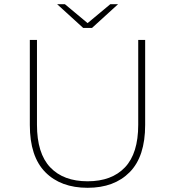

<svg xmlns="http://www.w3.org/2000/svg" viewBox="-20 -890 833 914"><path d="M397 4Q269 4 195.5 -70.5Q122 -145 122 -295V-700H156V-296Q156 -160 219 -93.5Q282 -27 397 -27Q512 -27 575 -93.5Q638 -160 638 -296V-700H671V-295Q671 -145 597.5 -70.5Q524 4 397 4ZM376 -757 252 -870H289L397 -780L505 -870H542L418 -757Z"/></svg>

Font: Montserrat ExtraLight
Style: Regular
Weight: 200
Designer: Julieta Ulanovsky
Foundry: Julieta Ulanovsky
Version: Version 9.000; ttfautohint (v1.8.4.7-5d5b)